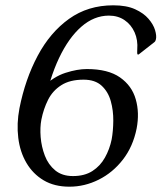

<svg xmlns="http://www.w3.org/2000/svg" viewBox="-20 -691 608 723"><path d="M135.8 -240.5Q130.2 -211 133.1 -174.8Q136 -138.5 148.9 -104.8Q161.8 -71 187.8 -49.5Q213.8 -28 254.8 -28Q298.5 -28 328 -47Q357.5 -66 375.1 -97.5Q392.8 -129 400.5 -166.2Q406.2 -197.5 406.6 -236.1Q407 -274.8 397.2 -310Q387.5 -345.2 362.9 -368.1Q338.2 -391 294.8 -391Q243.2 -391 210.8 -370.2Q178.2 -349.5 161 -315.1Q143.8 -280.8 135.8 -240.5L143.5 -364.5Q182.2 -402.5 226.8 -416.8Q271.2 -431 307 -431Q387 -431 431.9 -399.5Q476.8 -368 491.2 -317Q505.8 -266 494.5 -207Q480.8 -139 442.8 -90Q404.8 -41 351.8 -14.5Q298.8 12 241.5 12Q184.8 12 144.4 -12Q104 -36 79.6 -77.5Q55.2 -119 48.8 -172Q42.2 -225 53.2 -283Q75 -393 121.9 -481Q168.8 -569 240 -620Q311.2 -671 406.5 -671Q456.5 -671 488.8 -656.2Q521 -641.5 539.2 -620.2Q557.5 -599 563.9 -577.6Q570.2 -556.2 567.2 -543.2Q566 -536 561.2 -532.2L504.8 -488Q498.8 -483.2 497.8 -487Q496.5 -488 496.6 -493.5Q496.8 -499 496.8 -504Q499.8 -540 486.9 -569.1Q474 -598.2 449 -615.2Q424 -632.2 390.2 -632.2Q334.2 -632.2 286.4 -590.5Q238.5 -548.8 202.1 -471.9Q165.8 -395 145.5 -290Q142.8 -277 140.6 -266.1Q138.5 -255.2 135.8 -240.5Z"/></svg>

Font: Young Serif Light
Style: Italic
Weight: 300
Italic angle: -10.979°
Designer: Bastien Sozeau
Foundry: NBR — Bastien Sozeau
Version: Version 5.001